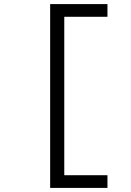

<svg xmlns="http://www.w3.org/2000/svg" viewBox="-20 -780 640 938"><path d="M225 138V-760H505V-698H294V76H505V138Z"/></svg>

Font: Lilex Nerd Font
Style: Regular
Weight: 400
Designer: Mike Abbink, Paul van der Laan, Pieter van Rosmalen, Mikhael Khrustik
Foundry: Mikhael Khrustik
Version: Version 2.400; ttfautohint (v1.8.4.7-5d5b);Nerd Fonts 3.3.0